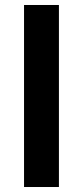

<svg xmlns="http://www.w3.org/2000/svg" viewBox="-20 -750 333 770"><path d="M76.4 0V-730H216.3V0Z"/></svg>

Font: M PLUS 2 Thin
Style: Regular
Weight: 100
Designer: Coji Morishita
Foundry: UNDERFOREST DESIGN
Version: Version 1.001